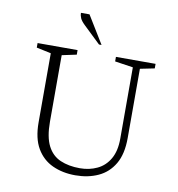

<svg xmlns="http://www.w3.org/2000/svg" viewBox="-93 -946 965 1040"><g transform="rotate(10 389.5 -426.0)"><path d="M390 10Q320 10 264.5 -15.5Q209 -41 177 -95.5Q145 -150 145 -238V-618L65 -635V-660H285V-635L205 -618V-252Q205 -168 229.5 -120Q254 -72 300 -52Q346 -32 408 -32Q460 -32 503 -52.5Q546 -73 571 -116.5Q596 -160 596 -227V-620L496 -635V-660H714V-635L635 -619V-238Q635 -150 603 -95.5Q571 -41 515.5 -15.5Q460 10 390 10ZM394 -710 301 -799Q281 -818 274.5 -832.5Q268 -847 268 -862H315L408 -710Z"/></g></svg>

Font: Spectral SC ExtraLight
Style: Regular
Weight: 275
Designer: Jean-Baptiste Levee
Foundry: Production Type
Version: Version 2.001